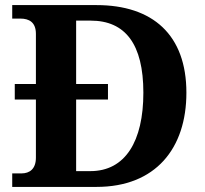

<svg xmlns="http://www.w3.org/2000/svg" viewBox="-20 -734 807 754"><path d="M28 0H359C591 0 712 -151 712 -370C712 -597 580 -714 359 -714H28V-661H60C94 -661 121 -647 121 -601V-404H38V-343H121V-115C121 -71 97 -53 64 -53H28ZM335 -62H279V-343H404V-404H279V-653H336C472 -653 543 -561 543 -370C543 -179 472 -62 335 -62Z"/></svg>

Font: Noto Serif Georgian Bold
Style: Regular
Weight: 700
Designer: Monotype Design Team, Akaki Razmadze
Foundry: Google LLC
Version: Version 2.003